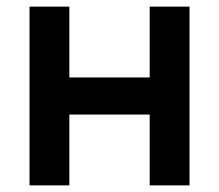

<svg xmlns="http://www.w3.org/2000/svg" viewBox="-20 -560 662 580"><path d="M69.2 0V-540H189.5V-326H432.2V-540H552.5V0H432.2V-214H189.5V0Z"/></svg>

Font: Vela Sans GX ExtLt
Style: Regular
Weight: 200
Designer: Principal design: Mikhail Sharanda - project Manrope.
Design modification: Ravid Balaliev
Foundry: Mikhail Sharanda
Version: Version 1.001